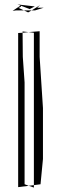

<svg xmlns="http://www.w3.org/2000/svg" viewBox="-20 -848 256 867"><path d="M133 -700V-12L163 -16L174 -130V-360L159 -591V-707L109 -703ZM62 -699V-3L110 -9L91 -16V-476L83 -591L82 -700ZM133 -1V-12L110 -9ZM109 -703 82 -706V-700ZM137 -819 59 -828 73 -823 37 -799 52 -801H88L63 -813L68 -814L74 -818L75 -822L117 -806L115 -808H116ZM123 -801H138L177 -813H148L161 -825ZM107 -792 123 -801H88Z"/></svg>

Font: Quebrada
Style: Regular
Weight: 400
Designer: deFharo
Foundry: deFharo
Version: Version 1.034 2012